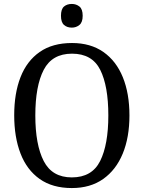

<svg xmlns="http://www.w3.org/2000/svg" viewBox="-20 -943 729 973"><path d="M344 10Q246 10 181 -36Q116 -82 84 -165Q52 -248 52 -359Q52 -470 84 -552Q116 -634 181 -679.5Q246 -725 345 -725Q439 -725 504 -679.5Q569 -634 602.5 -551.5Q636 -469 636 -358Q636 -247 602 -164.5Q568 -82 503 -36Q438 10 344 10ZM344 -44Q446 -44 487.5 -127Q529 -210 529 -358Q529 -507 488 -589Q447 -671 345 -671Q244 -671 201.5 -589Q159 -507 159 -358Q159 -210 201.5 -127Q244 -44 344 -44ZM344 -803Q320 -803 304.5 -816.5Q289 -830 289 -863Q289 -897 304.5 -910Q320 -923 344 -923Q366 -923 382.5 -910Q399 -897 399 -863Q399 -830 382.5 -816.5Q366 -803 344 -803Z"/></svg>

Font: Noto Serif SemiCondensed
Style: Regular
Weight: 400
Width: 4
Designer: Monotype Design Team
Foundry: Monotype Imaging Inc.
Version: Version 2.013